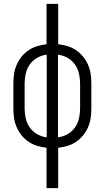

<svg xmlns="http://www.w3.org/2000/svg" viewBox="-20 -755 540 990"><path d="M220 215V7Q195 4 171.5 -3Q148 -10 127.5 -24Q107 -38 91.5 -57Q76 -76 66 -99Q56 -122 52.5 -146Q49 -170 49 -195V-325Q49 -350 52.5 -374Q56 -398 66 -421Q76 -444 91.5 -463Q107 -482 127.5 -496Q148 -510 171.5 -517Q195 -524 220 -527V-735H280V-527Q305 -524 328.5 -517Q352 -510 372.5 -496Q393 -482 408.5 -463Q424 -444 434 -421Q444 -398 447.5 -374Q451 -350 451 -325V-195Q451 -170 447.5 -146Q444 -122 434 -99Q424 -76 408.5 -57Q393 -38 372.5 -24Q352 -10 328.5 -3Q305 4 280 7V215ZM221 -47V-473Q195 -470 172 -457Q149 -444 134 -423Q119 -402 113 -376.5Q107 -351 107 -325V-195Q107 -169 113 -143.5Q119 -118 134 -97Q149 -76 172 -63Q195 -50 221 -47ZM279 -47Q305 -50 328 -63Q351 -76 366 -97Q381 -118 387 -143.5Q393 -169 393 -195V-325Q393 -351 387 -376.5Q381 -402 366 -423Q351 -444 328 -457Q305 -470 279 -473Z"/></svg>

Font: Iosevka Fixed Light
Style: Regular
Weight: 300
Monospace: yes
Designer: Belleve Invis
Foundry: Belleve Invis
Version: Version 32.3.0